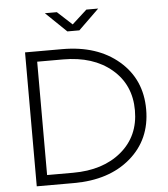

<svg xmlns="http://www.w3.org/2000/svg" viewBox="-59 -951 878 1004"><g transform="rotate(-5 379.5 -449.0)"><path d="M93 0V-703H288Q472 -703 585 -606Q698 -509 698 -351Q698 -193 585.5 -96.5Q473 0 288 0ZM639 -351Q639 -486 542.5 -567.5Q446 -649 288 -649H152V-54H288Q446 -54 542.5 -135Q639 -216 639 -351ZM432 -898H494L386 -793H323L214 -898H277L354 -827Z"/></g></svg>

Font: Metropolitano Light
Style: Regular
Weight: 300
Designer: Fonts by Alex Slobzheninov & Chris M. Simpson / Changes by Cristiano Sobral
Foundry: Fonts by Alex Slobzheninov & Chris M. Simpson / Changes by Cristiano Sobral
Version: Version 1.00;August 30, 2020;FontCreator 13.0.0.2681 64-bit